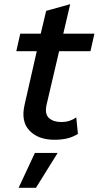

<svg xmlns="http://www.w3.org/2000/svg" viewBox="-20 -661 472 919"><path d="M241 8Q163 8 121 -36Q79 -80 98 -161L156 -416H58L77 -500H175L201 -609L316 -641L283 -500H432L413 -416H263L203 -160Q193 -115 214.5 -96Q236 -77 272 -77Q296 -77 313.5 -83Q331 -89 345 -99L353 -20Q327 -4 299.5 2Q272 8 241 8ZM256 71 152 238H69L147 71Z"/></svg>

Font: Work Sans Medium
Style: Italic
Weight: 500
Italic angle: -13°
Designer: Wei Huang
Foundry: Wei Huang
Version: Version 2.012; ttfautohint (v1.8.3)